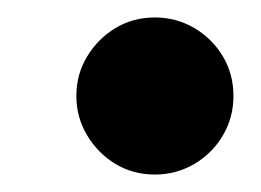

<svg xmlns="http://www.w3.org/2000/svg" viewBox="-20 -535 299 220"><path d="M67.5 -425Q67.5 -400.5 79.8 -380Q92 -359.5 112.2 -347.2Q132.5 -335 157.5 -335Q182 -335 202.8 -347.2Q223.5 -359.5 235.5 -380Q247.5 -400.5 247.5 -425Q247.5 -450 235.5 -470.2Q223.5 -490.5 202.8 -502.8Q182 -515 157.5 -515Q132.5 -515 112.2 -502.8Q92 -490.5 79.8 -470.2Q67.5 -450 67.5 -425Z"/></svg>

Font: Besley
Style: Bold Italic
Weight: 700
Italic angle: -13°
Designer: Owen Earl
Foundry: indestructible type*
Version: Version 2.001